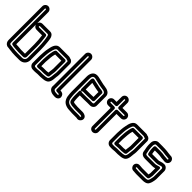

<svg xmlns="http://www.w3.org/2000/svg" viewBox="102 -1712 2732 2732"><g transform="rotate(45 1468.0 -346.5)"><path d="M96 -1C89 -1 78 -10 77 -16C76 -20 75 -31 75 -46V-710C75 -714 81 -720 85 -720C89 -720 95 -714 95 -710V-44C95 -29 109 -19 120 -19C127 -19 139 -13 159 -13C183 -13 212 -7 249 -7H335C364 -7 378 -19 378 -50V-246C378 -315 370 -383 362 -442C360 -454 349 -464 337 -464H203C198 -464 193 -469 193 -474C193 -479 198 -484 203 -484H355C380 -484 378 -453 389 -391C394 -341 398 -297 398 -245V-50C398 -8 377 13 335 13H249C232 13 210 11 193 10L180 8C171 6 160 7 160 7C148 6 116 -1 96 -1ZM107 50C120 50 138 57 163 57H166L186 60C203 62 228 63 249 63H335C403 63 448 16 448 -50V-245C448 -299 444 -349 439 -398V-400C433 -432 438 -534 355 -534H203C175 -534 152 -514 145 -489V-710C145 -742 117 -770 85 -770C53 -770 25 -742 25 -710V-46C25 -29 26 -16 29 -4C36 22 61 49 96 49C100 49 103 50 107 50ZM145 -459C152 -434 175 -414 203 -414H315C322 -362 328 -303 328 -246V-57H249C222 -57 192 -65 158 -63C156 -63 152 -64 145 -66ZM337 -439Z M564 -26C558 -26 548 -36 548 -43V-184C551 -235 552 -284 561 -324C574 -381 585 -423 617 -423H798C799 -423 800 -423 805 -420C809 -417 816 -415 820 -415H824C829 -415 834 -410 834 -405V-188C833 -165 831 -165 829 -146L827 -124C823 -72 814 -46 796 -40C781 -37 770 -34 763 -33C758 -33 754 -33 749 -32C734 -32 721 -29 715 -29H658C639 -29 619 -25 608 -25H585C571 -25 571 -26 564 -26ZM764 17C782 17 800 11 809 8C870 -9 873 -76 877 -120L879 -141C881 -155 884 -165 884 -187V-405C884 -436 860 -462 827 -465C820 -469 809 -473 798 -473H617C533 -473 522 -376 513 -335C502 -287 501 -235 498 -186V-185V-43C498 -9 526 22 562 24C568 25 577 25 585 25H608C627 25 647 21 658 21H715C730 21 743 18 751 18C756 18 758 17 764 17ZM762 -53C777 -53 781 -57 781 -57C796 -61 802 -72 802 -82V-84C805 -101 805 -113 807 -127L810 -149C812 -163 814 -168 814 -189V-378C814 -393 800 -403 789 -403H623C614 -403 605 -397 601 -390C588 -366 586 -341 581 -320C572 -275 571 -230 568 -185V-183V-70C568 -55 582 -45 593 -45H608C626 -45 645 -49 656 -49H715C717 -49 726 -49 730 -50L747 -52C753 -53 757 -53 762 -53ZM640 -353H764V-190C763 -176 761 -173 760 -154L757 -133C755 -120 755 -112 754 -103C751 -103 748 -103 741 -102L723 -100C720 -100 720 -99 715 -99H656C642 -99 630 -97 618 -96V-182C622 -243 625 -305 640 -353Z M1035 25C1000 25 983 7 984 -10C986 -20 985 -21 985 -24V-661C985 -665 991 -671 995 -671C999 -671 1005 -665 1005 -661V-20C1005 -5 1019 5 1030 5H1036C1047 6 1059 7 1070 8C1078 9 1081 21 1076 25C1073 27 1072 27 1068 27L1057 26H1055C1046 26 1042 25 1035 25ZM935 -661V-24C935 -22 934 -20 934 -18C927 38 976 69 1019 74C1053 78 1085 82 1108 63C1137 39 1133 2 1114 -21C1100 -38 1082 -42 1055 -44V-661C1055 -693 1027 -721 995 -721C963 -721 935 -693 935 -661Z M1249 -449V-278C1249 -278 1248 -230 1288 -257C1291 -259 1291 -259 1293 -259H1387C1403 -259 1438 -261 1449 -261H1478C1493 -261 1503 -275 1503 -286V-430C1503 -454 1473 -459 1456 -461L1440 -463C1425 -466 1416 -467 1403 -469C1388 -474 1372 -477 1359 -479C1343 -483 1323 -487 1308 -490L1289 -495C1256 -503 1249 -477 1249 -449ZM1387 -309H1299V-441C1327 -436 1366 -424 1393 -420C1407 -418 1419 -415 1433 -413L1450 -411H1453V-311H1449C1434 -311 1401 -309 1387 -309ZM1389 -1H1491C1497 -1 1503 0 1509 1C1527 5 1526 11 1525 15C1522 22 1517 24 1513 23C1510 22 1506 19 1491 19H1399C1391 19 1381 17 1368 17C1303 17 1265 2 1248 -30C1237 -50 1234 -73 1231 -110C1230 -121 1229 -131 1229 -142V-449C1229 -496 1243 -517 1274 -517C1286 -517 1294 -514 1312 -510C1352 -501 1385 -491 1427 -485L1442 -483L1459 -480H1461C1502 -476 1522 -462 1523 -439V-257C1523 -248 1512 -241 1503 -241H1449C1434 -241 1401 -239 1387 -239H1293C1288 -239 1249 -267 1249 -219V-143C1249 -115 1252 -92 1255 -70C1256 -47 1269 -23 1286 -17C1303 -11 1324 -4 1350 -4C1359 -3 1363 -3 1368 -3C1373 -3 1382 -1 1389 -1ZM1352 -54C1336 -54 1324 -57 1309 -62C1307 -65 1305 -71 1305 -72V-75C1302 -98 1299 -118 1299 -143V-189H1387C1403 -189 1438 -191 1449 -191H1502C1537 -189 1573 -218 1573 -257V-440C1573 -504 1510 -526 1466 -530L1450 -533H1449L1433 -535C1423 -537 1414 -540 1396 -543C1372 -549 1346 -555 1322 -560C1308 -563 1296 -567 1274 -567C1203 -567 1179 -504 1179 -449V-142C1179 -129 1180 -117 1181 -106C1184 -70 1186 -38 1204 -6C1234 52 1299 67 1368 67C1375 67 1385 69 1399 69H1491C1493 69 1489 68 1500 71C1537 80 1565 54 1573 29C1586 -16 1551 -39 1525 -46C1514 -49 1502 -51 1491 -51H1391C1386 -52 1376 -53 1368 -53C1361 -53 1358 -54 1352 -54Z M1785 -594C1785 -600 1790 -604 1794 -604C1800 -604 1805 -598 1805 -594V-467C1805 -452 1819 -442 1830 -442H1944C1949 -442 1954 -437 1954 -432C1954 -427 1949 -422 1944 -422H1830C1815 -422 1805 -408 1805 -397V-8C1805 -4 1800 2 1794 2C1790 2 1785 -2 1785 -8V-399C1785 -414 1771 -424 1760 -424H1685C1680 -424 1675 -429 1675 -434C1675 -439 1680 -444 1685 -444H1760C1775 -444 1785 -458 1785 -469ZM1735 -594V-494H1685C1652 -494 1625 -467 1625 -434C1625 -401 1652 -374 1685 -374H1735V-8C1735 24 1760 52 1794 52C1826 52 1855 26 1855 -8V-372H1944C1977 -372 2004 -399 2004 -432C2004 -465 1977 -492 1944 -492H1855V-594C1855 -628 1826 -654 1794 -654C1760 -654 1735 -626 1735 -594Z M2119 -26C2113 -26 2103 -36 2103 -43V-184C2106 -235 2107 -284 2116 -324C2129 -381 2140 -423 2172 -423H2353C2354 -423 2355 -423 2360 -420C2364 -417 2371 -415 2375 -415H2379C2384 -415 2389 -410 2389 -405V-188C2388 -165 2386 -165 2384 -146L2382 -124C2378 -72 2369 -46 2351 -40C2336 -37 2325 -34 2318 -33C2313 -33 2309 -33 2304 -32C2289 -32 2276 -29 2270 -29H2213C2194 -29 2174 -25 2163 -25H2140C2126 -25 2126 -26 2119 -26ZM2319 17C2337 17 2355 11 2364 8C2425 -9 2428 -76 2432 -120L2434 -141C2436 -155 2439 -165 2439 -187V-405C2439 -436 2415 -462 2382 -465C2375 -469 2364 -473 2353 -473H2172C2088 -473 2077 -376 2068 -335C2057 -287 2056 -235 2053 -186V-185V-43C2053 -9 2081 22 2117 24C2123 25 2132 25 2140 25H2163C2182 25 2202 21 2213 21H2270C2285 21 2298 18 2306 18C2311 18 2313 17 2319 17ZM2317 -53C2332 -53 2336 -57 2336 -57C2351 -61 2357 -72 2357 -82V-84C2360 -101 2360 -113 2362 -127L2365 -149C2367 -163 2369 -168 2369 -189V-378C2369 -393 2355 -403 2344 -403H2178C2169 -403 2160 -397 2156 -390C2143 -366 2141 -341 2136 -320C2127 -275 2126 -230 2123 -185V-183V-70C2123 -55 2137 -45 2148 -45H2163C2181 -45 2200 -49 2211 -49H2270C2272 -49 2281 -49 2285 -50L2302 -52C2308 -53 2312 -53 2317 -53ZM2195 -353H2319V-190C2318 -176 2316 -173 2315 -154L2312 -133C2310 -120 2310 -112 2309 -103C2306 -103 2303 -103 2296 -102L2278 -100C2275 -100 2275 -99 2270 -99H2211C2197 -99 2185 -97 2173 -96V-182C2177 -243 2180 -305 2195 -353Z M2668 -440H2584C2569 -440 2559 -426 2559 -415V-383C2559 -349 2567 -321 2572 -297C2574 -285 2587 -277 2597 -277H2743C2788 -277 2815 -297 2843 -297C2850 -297 2862 -286 2862 -277V-118C2862 -106 2859 -98 2856 -82C2853 -63 2849 -49 2842 -35C2836 -23 2824 -15 2783 -15H2658C2644 -15 2627 -19 2605 -19H2599C2594 -20 2589 -25 2589 -30C2589 -35 2595 -39 2599 -39H2606C2619 -39 2636 -35 2658 -35H2783C2795 -35 2803 -37 2805 -37C2823 -37 2832 -52 2835 -71L2837 -86C2837 -89 2842 -101 2842 -118V-248C2842 -252 2843 -280 2811 -272C2784 -265 2766 -257 2743 -257H2592C2565 -257 2558 -266 2556 -277C2555 -286 2553 -295 2549 -313C2544 -331 2543 -343 2541 -364C2540 -371 2539 -378 2539 -383V-425C2539 -428 2541 -435 2545 -445C2551 -458 2556 -460 2565 -460H2650C2658 -460 2664 -459 2670 -459H2690C2718 -459 2756 -449 2787 -449C2790 -449 2803 -446 2817 -446H2823C2829 -446 2833 -442 2833 -436C2833 -430 2829 -426 2823 -426H2817C2812 -426 2798 -429 2785 -429C2758 -429 2726 -439 2689 -439C2680 -439 2675 -440 2668 -440ZM2489 -425V-383C2489 -374 2490 -367 2491 -359C2493 -339 2496 -321 2501 -301C2503 -293 2502 -285 2506 -268C2514 -224 2554 -207 2592 -207H2743C2762 -207 2777 -211 2792 -215V-118C2792 -113 2788 -96 2786 -85H2783H2658C2644 -85 2627 -89 2606 -89H2600C2566 -90 2539 -62 2539 -30C2539 2 2566 31 2598 31H2605C2619 31 2636 35 2658 35H2783C2821 35 2868 29 2887 -14C2895 -30 2903 -51 2906 -74C2907 -82 2912 -98 2912 -118V-277C2912 -312 2882 -347 2843 -347C2795 -347 2768 -327 2743 -327H2617C2613 -346 2609 -365 2609 -383V-390H2666C2674 -389 2683 -389 2689 -389C2716 -389 2748 -379 2785 -379C2790 -379 2804 -376 2817 -376H2823C2857 -376 2883 -404 2883 -436C2883 -468 2857 -496 2823 -496H2817C2813 -496 2800 -499 2787 -499C2783 -499 2781 -500 2778 -500C2752 -503 2722 -509 2690 -509H2672C2664 -510 2655 -510 2650 -510H2565C2524 -510 2489 -471 2489 -425Z"/></g></svg>

Font: Electronic
Style: Outline
Weight: 700
Version: Version 1.011